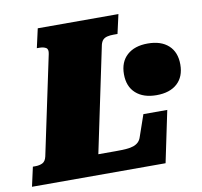

<svg xmlns="http://www.w3.org/2000/svg" viewBox="-119 -794 924 879"><g transform="rotate(-10 343.0 -355.0)"><path d="M487 -710 467 -621H448Q432 -621 419.5 -618Q407 -615 399.5 -607.5Q392 -600 388 -585L285 -94H366Q394 -94 414.5 -95.5Q435 -97 449 -102Q463 -107 472 -116Q481 -125 485 -138L520 -239H631L581 0H-40L-20 -90H-9Q11 -90 25 -97Q39 -104 44 -126L141 -585Q146 -607 134.5 -614Q123 -621 103 -621H92L112 -710ZM726 -434Q726 -377 691.5 -345.5Q657 -314 595 -314Q534 -314 499 -345.5Q464 -377 464 -434Q464 -491 499 -522.5Q534 -554 595 -554Q657 -554 691.5 -522.5Q726 -491 726 -434Z"/></g></svg>

Font: Roboto Serif Black
Style: Italic
Weight: 900
Italic angle: -10°
Version: Version 1.008